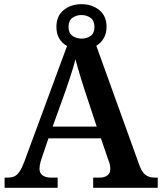

<svg xmlns="http://www.w3.org/2000/svg" viewBox="-20 -899 775 919"><path d="M2 0V-49H17Q36 -49 49 -55Q62 -61 73 -77Q84 -93 96 -124L301 -679Q278 -691 264 -714Q250 -737 250 -770Q250 -823 285 -851Q320 -879 370 -879Q420 -879 455 -851Q490 -823 490 -770Q490 -739 476.5 -716Q463 -693 441 -680L645 -114Q658 -76 675.5 -62.5Q693 -49 719 -49H735V0H426V-49H459Q479 -49 493.5 -59Q508 -69 508 -91Q508 -102 505.5 -112.5Q503 -123 499 -132L463 -237H212L180 -143Q177 -135 174.5 -126Q172 -117 170.5 -108Q169 -99 169 -92Q169 -70 184 -59.5Q199 -49 222 -49H256V0ZM232 -293H443L387 -462Q379 -487 370.5 -514Q362 -541 354.5 -567Q347 -593 341 -616Q336 -594 328.5 -570Q321 -546 312.5 -520Q304 -494 295 -468ZM370 -714Q395 -714 413.5 -727Q432 -740 432 -770Q432 -800 413.5 -813.5Q395 -827 370 -827Q345 -827 326.5 -813.5Q308 -800 308 -770Q308 -741 326 -728Q344 -715 370 -714Z"/></svg>

Font: Noto Serif Bengali SemiBold
Style: Regular
Weight: 600
Version: Version 2.003